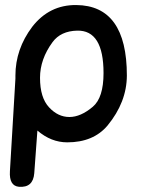

<svg xmlns="http://www.w3.org/2000/svg" viewBox="-20 -525 566 747"><path d="M276.4 -505.4Q473.6 -503.9 473.6 -231Q473.1 -127.4 398.4 -36.6Q343.3 28.8 241.7 28.8Q178.7 28.8 125.5 -17.1L113.3 148.9Q108.9 206.1 53.7 201.7Q15.1 198.2 18.6 141.1L39.6 -212.4Q39.6 -216.3 40 -219.7Q40 -225.1 40 -231Q40 -334 105.5 -420.9Q171.9 -506.3 276.4 -505.4ZM280.3 -405.8Q216.3 -404.3 184.6 -361.3Q135.7 -294.9 135.7 -222.2Q135.7 -145 170.9 -107.4Q205.6 -69.8 250 -69.8Q293.9 -69.8 340.8 -109.4Q382.8 -144.5 382.8 -240.7Q382.8 -408.2 280.3 -405.8Z"/></svg>

Font: Comic Relief
Style: Regular
Weight: 400
Designer: Jeff Davis
Foundry: Loudifier
Version: Version 1.0